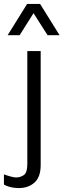

<svg xmlns="http://www.w3.org/2000/svg" viewBox="-58 -771 342 977"><path d="M38 186Q25 186 11 184Q-3 182 -15.5 178Q-28 174 -38 168V116Q-26 121 -6.5 126.5Q13 132 24 132Q45 132 63 120Q81 108 81 64V-511H149V69Q149 130 117.5 158Q86 186 38 186ZM-19 -592 80 -751H146L245 -592H184L94 -733H131L42 -592Z"/></svg>

Font: Chivo Medium ExtraLight
Style: Regular
Weight: 250
Version: Version 2.002